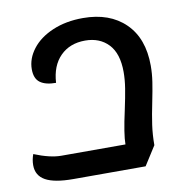

<svg xmlns="http://www.w3.org/2000/svg" viewBox="-73 -671 739 766"><g transform="rotate(-10 296.5 -288.0)"><path d="M546 -367Q546 -335 541 -302Q536 -269 527 -225Q516 -172 510.5 -133Q505 -94 505 -52L456 25H163Q87 25 51 5Q15 -15 15 -57Q15 -79 23 -101Q87 -75 132 -75H392Q392 -116 413 -210Q424 -261 429.5 -295.5Q435 -330 435 -361Q435 -436 399.5 -473.5Q364 -511 305 -511Q243 -511 204.5 -472.5Q166 -434 162 -365Q120 -365 98 -381Q76 -397 76 -435Q76 -478 105.5 -516.5Q135 -555 189 -578Q243 -601 312 -601Q420 -601 483 -539.5Q546 -478 546 -367Z"/></g></svg>

Font: Lemonada
Style: Regular
Weight: 400
Designer: Mohamed Gaber (Arabic) Eduardo Tunni (Latin)
Foundry: Kief Type Foundry
Version: Version 3.006